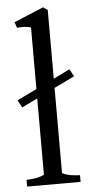

<svg xmlns="http://www.w3.org/2000/svg" viewBox="-55 -822 409 855"><g transform="rotate(-5 149.0 -394.5)"><path d="M31 0V-30Q44 -30 67 -33Q90 -36 110 -46V-387L40 -353L22 -386L110 -429V-704Q97 -709 79.5 -709.5Q62 -710 48 -708L39 -734L171 -789L191 -775V-468L264 -504L282 -471L191 -427V-46Q211 -36 234 -33Q257 -30 270 -30V0Z"/></g></svg>

Font: Joan
Style: Regular
Weight: 400
Designer: Paolo Biagini
Version: Version 1.001; ttfautohint (v1.8.4.7-5d5b);gftools[0.9.30]